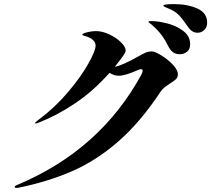

<svg xmlns="http://www.w3.org/2000/svg" viewBox="-20 -896 1040 938"><path d="M992 -786Q992 -763 978 -749.5Q964 -736 945 -736Q918 -736 899 -764Q873 -802 855 -821Q837 -840 811 -851Q802 -855 790 -860Q778 -865 778 -868Q778 -876 829 -876Q896 -876 944 -854.5Q992 -833 992 -786ZM909 -680Q909 -655 893.5 -643Q878 -631 858 -631Q823 -631 805 -665Q787 -701 769.5 -724.5Q752 -748 726 -771Q720 -777 712.5 -782Q705 -787 705 -789Q705 -792 710 -792.5Q715 -793 721 -793Q751 -793 795.5 -782Q840 -771 874.5 -745.5Q909 -720 909 -680ZM849 -533Q849 -519 840.5 -510Q832 -501 813 -490Q795 -478 783.5 -469Q772 -460 763 -446Q665 -298 557.5 -204.5Q450 -111 333 -60Q216 -9 71 21L60 22Q52 22 52 17Q52 12 65 7Q470 -163 671 -532Q677 -544 677 -550Q677 -558 669 -558Q665 -558 657 -555Q622 -540 599.5 -533Q577 -526 560 -526Q538 -526 515 -540Q435 -450 345 -390Q255 -330 169 -297Q160 -293 155 -293Q151 -293 151 -295Q151 -298 166 -309Q247 -369 311 -444.5Q375 -520 411 -584Q447 -648 447 -673Q447 -690 432.5 -702Q418 -714 395 -720Q382 -723 382 -727Q382 -731 397 -736Q425 -744 450 -744Q480 -744 514 -728Q548 -712 571 -689.5Q594 -667 594 -649Q594 -644 590.5 -637.5Q587 -631 583 -625Q555 -587 541 -570Q575 -575 655 -620Q679 -634 692.5 -639.5Q706 -645 721 -645Q736 -645 768 -625.5Q800 -606 824.5 -580Q849 -554 849 -533Z"/></svg>

Font: Shippori Mincho ExtraBold
Style: Regular
Weight: 800
Designer: FONTDASU
Foundry: FONTDASU / Google Inc. / but / Adobe
Version: Version 3.110; ttfautohint (v1.8.3)